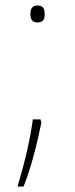

<svg xmlns="http://www.w3.org/2000/svg" viewBox="-20 -552 274 701"><path d="M116 -470C140 -470 143 -484 143 -501C143 -517 140 -532 116 -532C96 -532 91 -517 91 -501C91 -484 96 -470 116 -470ZM128 -116H100C89 -40 73 32 44 129H66C94 60 116 -30 131 -104Z"/></svg>

Font: Noto Sans Devanagari ExtraCondensed Thin
Style: Regular
Weight: 100
Width: 2
Designer: Jelle Bosma - Monotype Design Team
Foundry: Monotype Imaging Inc.
Version: Version 2.004